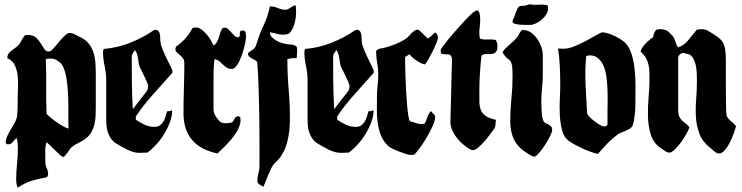

<svg xmlns="http://www.w3.org/2000/svg" viewBox="-20 -717 3487 902"><path d="M306 -562Q319 -562 329 -556.5Q339 -551 350 -546Q378 -534 394 -515.5Q410 -497 418 -473.5Q426 -450 428 -423.5Q430 -397 430 -370V-211Q430 -191 429 -170.5Q428 -150 423 -130.5Q418 -111 408 -94Q398 -77 380 -64Q365 -53 347.5 -45Q330 -37 316 -25Q312 -22 307 -14.5Q302 -7 296.5 0.5Q291 8 286 14Q281 20 276 20Q272 20 262 11Q252 2 240 -10Q228 -22 216.5 -33Q205 -44 199 -49Q192 -30 192.5 -3Q193 24 193 44Q193 59 199.5 73Q206 87 206 100Q206 110 199 116Q159 123 128 132.5Q97 142 63 165Q56 148 56 126Q56 90 60 53.5Q64 17 64 -20Q64 -33 63 -45Q62 -57 58 -69Q48 -61 40 -50Q32 -39 18 -39Q7 -39 7 -49Q7 -62 13.5 -76.5Q20 -91 28.5 -105.5Q37 -120 45.5 -134Q54 -148 58 -161Q60 -168 61 -180.5Q62 -193 62.5 -206.5Q63 -220 63 -233Q63 -246 63 -254Q63 -276 64.5 -304.5Q66 -333 63 -361Q60 -389 49 -411.5Q38 -434 14 -444Q14 -463 29 -475Q44 -487 58 -497Q72 -508 79 -523Q86 -538 97 -551Q105 -553 110 -553Q135 -553 148.5 -541Q162 -529 171 -514Q180 -499 188 -487Q196 -475 208 -475Q210 -475 213.5 -476Q217 -477 219 -478Q227 -484 238.5 -498Q250 -512 262.5 -526.5Q275 -541 286.5 -551.5Q298 -562 306 -562ZM195 -439Q198 -374 197 -310Q196 -246 199 -181Q205 -175 219 -163.5Q233 -152 249 -141Q265 -130 280 -122Q295 -114 302 -113Q301 -129 301 -157Q301 -185 301 -218Q301 -251 299 -285.5Q297 -320 292 -350Q287 -380 277.5 -401.5Q268 -423 253 -429Q246 -436 236.5 -439Q227 -442 217 -442Q205 -442 195 -439Z M711 -577Q720 -577 726 -569Q732 -560 732.5 -541Q733 -522 735 -511Q738 -499 746.5 -478.5Q755 -458 765 -438Q775 -418 782.5 -402.5Q790 -387 790 -383L789 -374Q744 -323 700.5 -275Q657 -227 618 -170V-155Q638 -141 659.5 -131Q681 -121 706 -121Q721 -121 731 -128Q741 -135 747.5 -146Q754 -157 758 -170Q762 -183 765 -194Q777 -194 789 -199Q789 -172 778.5 -143.5Q768 -115 751.5 -88Q735 -61 714 -38Q693 -15 672 0L634 1Q608 1 578 -14Q548 -29 526 -43Q511 -52 502 -65Q493 -78 487.5 -93Q482 -108 480.5 -124Q479 -140 479 -155V-339Q479 -373 471.5 -407Q464 -441 464 -473Q464 -476 465 -480Q466 -484 467 -487Q530 -492 590 -515.5Q650 -539 701 -574Q705 -577 711 -577ZM599 -452Q599 -394 599.5 -333.5Q600 -273 604 -204Q617 -221 636.5 -246.5Q656 -272 672 -292Q674 -297 675 -302.5Q676 -308 676 -313Q676 -318 671 -330Q666 -342 659.5 -355.5Q653 -369 647 -381Q641 -393 638 -399Q633 -409 631.5 -419.5Q630 -430 628.5 -441Q627 -452 624 -462.5Q621 -473 614 -482Q610 -475 604.5 -467.5Q599 -460 599 -452Z M885 -586Q895 -588 902 -588Q914 -588 926.5 -578.5Q939 -569 950.5 -556Q962 -543 970.5 -528Q979 -513 983 -503Q994 -510 999.5 -520.5Q1005 -531 1008.5 -542.5Q1012 -554 1015.5 -565.5Q1019 -577 1027 -586L1033 -587Q1045 -587 1052.5 -580Q1060 -573 1067 -564.5Q1074 -556 1081.5 -549Q1089 -542 1100 -542Q1107 -544 1106.5 -554Q1106 -564 1109 -571Q1115 -574 1121 -574Q1132 -574 1134 -563Q1136 -552 1136 -544Q1136 -533 1130.5 -508Q1125 -483 1116 -457.5Q1107 -432 1094.5 -412.5Q1082 -393 1069 -393Q1055 -393 1045 -399.5Q1035 -406 1027 -414Q1019 -422 1010 -429.5Q1001 -437 988 -439Q984 -413 983.5 -383.5Q983 -354 983 -327V-206Q983 -188 991.5 -173.5Q1000 -159 1012 -147Q1017 -142 1024.5 -140Q1032 -138 1039 -138Q1047 -138 1054.5 -139Q1062 -140 1070 -142Q1077 -149 1082.5 -160Q1088 -171 1099 -171L1109 -167L1110 -145Q1107 -124 1095 -103Q1083 -82 1067 -63Q1051 -44 1033 -26.5Q1015 -9 1002 4Q842 -29 842 -186Q842 -243 844 -304.5Q846 -366 846 -420Q846 -435 839.5 -443.5Q833 -452 825 -458.5Q817 -465 810.5 -471Q804 -477 804 -485Q804 -488 805 -491.5Q806 -495 807 -498Q834 -517 851.5 -537Q869 -557 885 -586Z M1248 -687Q1268 -687 1286 -679Q1304 -671 1321 -671Q1328 -671 1334 -674.5Q1340 -678 1345.5 -681.5Q1351 -685 1356.5 -688.5Q1362 -692 1369 -692Q1370 -684 1370.5 -676Q1371 -668 1371 -660Q1371 -634 1364 -607.5Q1357 -581 1340 -561Q1327 -554 1311 -554Q1294 -554 1279 -558.5Q1264 -563 1248 -565Q1248 -551 1259 -540.5Q1270 -530 1285 -522.5Q1300 -515 1316.5 -511.5Q1333 -508 1344 -508Q1363 -508 1374 -497Q1376 -492 1376 -481Q1376 -472 1375 -462.5Q1374 -453 1374 -444Q1363 -444 1352 -443.5Q1341 -443 1330 -439Q1330 -369 1336 -298.5Q1342 -228 1342 -158Q1342 -131 1339 -102.5Q1336 -74 1328.5 -46.5Q1321 -19 1307 5.5Q1293 30 1272 48Q1264 55 1256.5 69.5Q1249 84 1242 100.5Q1235 117 1228.5 133.5Q1222 150 1218 160Q1208 156 1198.5 149.5Q1189 143 1189 131Q1189 114 1194 97Q1199 80 1199 63Q1199 6 1199 -55.5Q1199 -117 1198 -179.5Q1197 -242 1195 -302.5Q1193 -363 1189 -419Q1188 -429 1181 -433Q1174 -437 1166 -441Q1158 -445 1151.5 -450.5Q1145 -456 1145 -468Q1156 -476 1168 -484.5Q1180 -493 1184 -507Q1198 -555 1218 -597Q1238 -639 1248 -687Z M1657 -577Q1666 -577 1672 -569Q1678 -560 1678.5 -541Q1679 -522 1681 -511Q1684 -499 1692.5 -478.5Q1701 -458 1711 -438Q1721 -418 1728.5 -402.5Q1736 -387 1736 -383L1735 -374Q1690 -323 1646.5 -275Q1603 -227 1564 -170V-155Q1584 -141 1605.5 -131Q1627 -121 1652 -121Q1667 -121 1677 -128Q1687 -135 1693.5 -146Q1700 -157 1704 -170Q1708 -183 1711 -194Q1723 -194 1735 -199Q1735 -172 1724.5 -143.5Q1714 -115 1697.5 -88Q1681 -61 1660 -38Q1639 -15 1618 0L1580 1Q1554 1 1524 -14Q1494 -29 1472 -43Q1457 -52 1448 -65Q1439 -78 1433.5 -93Q1428 -108 1426.5 -124Q1425 -140 1425 -155V-339Q1425 -373 1417.5 -407Q1410 -441 1410 -473Q1410 -476 1411 -480Q1412 -484 1413 -487Q1476 -492 1536 -515.5Q1596 -539 1647 -574Q1651 -577 1657 -577ZM1545 -452Q1545 -394 1545.5 -333.5Q1546 -273 1550 -204Q1563 -221 1582.5 -246.5Q1602 -272 1618 -292Q1620 -297 1621 -302.5Q1622 -308 1622 -313Q1622 -318 1617 -330Q1612 -342 1605.5 -355.5Q1599 -369 1593 -381Q1587 -393 1584 -399Q1579 -409 1577.5 -419.5Q1576 -430 1574.5 -441Q1573 -452 1570 -462.5Q1567 -473 1560 -482Q1556 -475 1550.5 -467.5Q1545 -460 1545 -452Z M1943 -578Q1945 -578 1951.5 -572.5Q1958 -567 1965.5 -559.5Q1973 -552 1980 -545.5Q1987 -539 1990 -536Q2000 -542 2008 -549.5Q2016 -557 2024 -565Q2031 -561 2034 -554Q2037 -547 2037 -539Q2037 -531 2029.5 -513Q2022 -495 2012 -475Q2002 -455 1992 -437.5Q1982 -420 1976 -414Q1958 -418 1936.5 -432.5Q1915 -447 1904 -462L1883 -449Q1883 -438 1883.5 -412.5Q1884 -387 1885 -355Q1886 -323 1888 -288Q1890 -253 1892.5 -223.5Q1895 -194 1898.5 -172.5Q1902 -151 1907 -147Q1921 -144 1934 -139Q1947 -134 1961 -134Q1965 -134 1968.5 -135Q1972 -136 1976 -137Q1983 -151 1988 -167.5Q1993 -184 2005 -195Q2010 -187 2017 -182Q2024 -177 2024 -166Q2024 -151 2013 -126Q2002 -101 1986.5 -74.5Q1971 -48 1954.5 -25Q1938 -2 1927 9Q1917 11 1910 11Q1902 11 1886 6Q1870 1 1853.5 -5.5Q1837 -12 1823 -19Q1809 -26 1805 -30Q1781 -52 1770 -80Q1759 -108 1754.5 -138.5Q1750 -169 1750.5 -201Q1751 -233 1751 -263Q1751 -289 1754 -315.5Q1757 -342 1757 -369Q1757 -395 1752 -421Q1747 -447 1747 -473Q1747 -480 1751.5 -482Q1756 -484 1761 -488Q1791 -492 1827 -505.5Q1863 -519 1888 -536Q1894 -540 1900.5 -547Q1907 -554 1913.5 -561Q1920 -568 1927.5 -573Q1935 -578 1943 -578Z M2213 -665Q2216 -668 2219 -668Q2229 -668 2232.5 -655.5Q2236 -643 2236 -627Q2236 -611 2234 -595Q2232 -579 2232 -573Q2232 -564 2232 -553Q2232 -542 2237 -534Q2255 -530 2273.5 -531.5Q2292 -533 2310 -529Q2313 -522 2315 -515.5Q2317 -509 2317 -501Q2317 -486 2313 -478Q2309 -470 2301.5 -466.5Q2294 -463 2284 -463Q2274 -463 2263 -463Q2250 -463 2242 -456Q2237 -412 2234.5 -371.5Q2232 -331 2232 -295Q2232 -265 2232 -242Q2232 -219 2238.5 -201.5Q2245 -184 2261.5 -172.5Q2278 -161 2310 -154Q2308 -142 2308 -135.5Q2308 -129 2307 -125Q2306 -121 2304.5 -117.5Q2303 -114 2300 -110Q2294 -102 2282 -85.5Q2270 -69 2255.5 -52.5Q2241 -36 2227 -24Q2213 -12 2203 -12Q2192 -12 2182 -19Q2172 -26 2164 -32Q2152 -41 2139.5 -54Q2127 -67 2117.5 -81.5Q2108 -96 2102 -112Q2096 -128 2096 -144L2102 -383Q2103 -398 2103 -412.5Q2103 -427 2103 -441Q2103 -454 2091 -461Q2069 -461 2052 -465Q2052 -470 2051 -473.5Q2050 -477 2050 -482Q2050 -485 2060.5 -499.5Q2071 -514 2087.5 -534Q2104 -554 2123.5 -576Q2143 -598 2161 -617.5Q2179 -637 2193 -650Q2207 -663 2213 -665Z M2469 -697Q2489 -693 2510.5 -695Q2532 -697 2552 -692Q2555 -686 2555 -678Q2555 -664 2546.5 -650Q2538 -636 2525.5 -625Q2513 -614 2497.5 -607Q2482 -600 2469 -600Q2463 -600 2450 -600Q2437 -600 2423 -601Q2409 -602 2398.5 -605.5Q2388 -609 2388 -615Q2388 -622 2391 -627Q2394 -632 2396 -638Q2406 -666 2410.5 -675.5Q2415 -685 2420 -687.5Q2425 -690 2435.5 -689.5Q2446 -689 2469 -697ZM2430 -575 2437 -576Q2457 -576 2474 -564.5Q2491 -553 2503.5 -535Q2516 -517 2523 -496.5Q2530 -476 2530 -458V-367Q2530 -335 2526.5 -303Q2523 -271 2523 -239Q2523 -220 2524.5 -194Q2526 -168 2532 -151Q2535 -143 2542 -139.5Q2549 -136 2556 -132.5Q2563 -129 2568.5 -123.5Q2574 -118 2574 -106Q2574 -97 2564.5 -78Q2555 -59 2542 -38.5Q2529 -18 2515 -1.5Q2501 15 2493 19Q2483 19 2475 14Q2467 9 2459 4Q2415 -22 2396 -59Q2377 -96 2377 -147Q2377 -200 2382.5 -252.5Q2388 -305 2388 -359Q2388 -395 2385.5 -409.5Q2383 -424 2377.5 -430.5Q2372 -437 2363.5 -443Q2355 -449 2342 -468Q2342 -477 2352.5 -487.5Q2363 -498 2376.5 -509.5Q2390 -521 2402.5 -534Q2415 -547 2420 -561Q2424 -564 2425.5 -568Q2427 -572 2430 -575Z M2810 -565Q2821 -565 2837 -560Q2853 -555 2869.5 -547Q2886 -539 2900 -529.5Q2914 -520 2921 -512Q2940 -490 2949.5 -455Q2959 -420 2962.5 -381Q2966 -342 2965.5 -303.5Q2965 -265 2965 -237Q2965 -228 2964.5 -211.5Q2964 -195 2962 -177.5Q2960 -160 2957 -144.5Q2954 -129 2949 -122Q2944 -115 2935 -110Q2926 -105 2916 -101Q2906 -97 2896 -93Q2886 -89 2880 -84Q2865 -72 2853.5 -62Q2842 -52 2832 -41.5Q2822 -31 2811.5 -19.5Q2801 -8 2789 6Q2774 3 2755.5 -3.5Q2737 -10 2717.5 -19Q2698 -28 2680.5 -37.5Q2663 -47 2651 -56Q2629 -72 2620.5 -105.5Q2612 -139 2610 -177Q2608 -215 2610 -253Q2612 -291 2612 -316Q2612 -361 2610 -406Q2608 -451 2601 -489L2628 -488Q2651 -488 2680 -500Q2709 -512 2736 -526.5Q2763 -541 2783.5 -553Q2804 -565 2810 -565ZM2733 -441Q2728 -382 2731 -316.5Q2734 -251 2738 -187Q2738 -180 2748 -169.5Q2758 -159 2771.5 -148.5Q2785 -138 2798 -130.5Q2811 -123 2818 -123Q2823 -123 2828.5 -125.5Q2834 -128 2834 -135V-197Q2834 -213 2834.5 -238.5Q2835 -264 2834 -293Q2833 -322 2829.5 -351.5Q2826 -381 2816.5 -404.5Q2807 -428 2791 -442.5Q2775 -457 2750 -457L2734 -454Z M3253 -577Q3263 -580 3275 -580Q3294 -580 3307 -572Q3334 -556 3350 -544.5Q3366 -533 3375 -519Q3384 -505 3387 -484.5Q3390 -464 3390 -431Q3390 -357 3390 -311.5Q3390 -266 3390.5 -239Q3391 -212 3391.5 -198Q3392 -184 3394 -172Q3402 -157 3415 -147Q3428 -137 3438 -124Q3435 -113 3427.5 -91.5Q3420 -70 3409.5 -49Q3399 -28 3385.5 -12Q3372 4 3358 4Q3347 4 3336 -6Q3325 -16 3317 -22Q3281 -50 3266.5 -87Q3252 -124 3249.5 -165.5Q3247 -207 3250.5 -250Q3254 -293 3254 -333Q3254 -347 3253.5 -369.5Q3253 -392 3248 -413Q3243 -434 3232 -449.5Q3221 -465 3200 -465Q3195 -468 3190 -468Q3181 -468 3173.5 -461Q3166 -454 3166 -445V-202Q3166 -180 3171.5 -168.5Q3177 -157 3185 -150Q3193 -143 3202 -136.5Q3211 -130 3219 -119Q3216 -109 3205 -89Q3194 -69 3180 -49.5Q3166 -30 3150.5 -15Q3135 0 3125 0Q3114 0 3100.5 -10Q3087 -20 3078 -26Q3048 -48 3036.5 -87.5Q3025 -127 3024 -171.5Q3023 -216 3027 -259.5Q3031 -303 3031 -333Q3031 -354 3031 -373Q3031 -392 3027.5 -409.5Q3024 -427 3015.5 -443Q3007 -459 2990 -474Q2990 -482 2996.5 -492Q3003 -502 3012.5 -512Q3022 -522 3032 -530Q3042 -538 3049 -543Q3049 -561 3063 -577Q3072 -580 3083 -580Q3114 -580 3131 -557Q3139 -551 3143.5 -543.5Q3148 -536 3151 -527Q3154 -518 3157 -509.5Q3160 -501 3166 -494Q3195 -505 3214.5 -529.5Q3234 -554 3253 -577Z"/></svg>

Font: CAT Schmalfette Thannhaeuser
Style: Regular
Weight: 700
Designer: Peter Wiegel nach Herbert Thanhaeuser 1939/40
Foundry: CAT-Fonts, Peter Wiegel
Version: Version 1.000